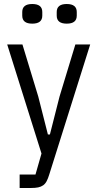

<svg xmlns="http://www.w3.org/2000/svg" viewBox="-20 -738 491 958"><path d="M356 -516H430L226 132Q220 152 213 165.5Q206 179 195.5 186.5Q185 194 170.5 197Q156 200 134 200H78V133H157L187 28L16 -516H92L171 -256L219 -67H229L277 -256ZM141 -620Q91 -620 91 -660V-678Q91 -718 141 -718Q191 -718 191 -678V-660Q191 -620 141 -620ZM313 -620Q263 -620 263 -660V-678Q263 -718 313 -718Q363 -718 363 -678V-660Q363 -620 313 -620Z"/></svg>

Font: IBM Plex Sans Cond
Style: Regular
Weight: 400
Width: 3
Designer: Mike Abbink, Paul van der Laan, Pieter van Rosmalen
Foundry: Bold Monday
Version: Version 1.3